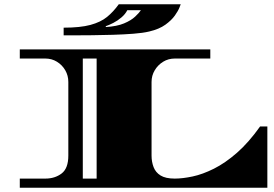

<svg xmlns="http://www.w3.org/2000/svg" viewBox="-20 -882 1289 902"><path d="M73 0V-43H193Q238 -43 269.5 -67Q301 -91 301 -151V-497Q301 -527 286.5 -552Q272 -577 247.5 -592Q223 -607 193 -607H73V-650H968V-607H801Q771 -607 746.5 -592Q722 -577 707 -552Q692 -527 692 -497V-151Q692 -122 701.5 -97Q711 -72 734.5 -57.5Q758 -43 801 -43Q838 -43 885 -53Q932 -63 985 -89.5Q1038 -116 1093 -164Q1148 -212 1202 -288H1236V0ZM369 -43H434V-607H369ZM279 -716V-752Q357 -752 405 -765Q453 -778 483 -802.5Q513 -827 538 -862H829Q829 -862 823 -846.5Q817 -831 801.5 -809Q786 -787 757 -766Q728 -745 681 -734Q652 -727 606.5 -723.5Q561 -720 510.5 -718.5Q460 -717 413 -716.5Q366 -716 333 -716ZM477 -755Q529 -758 562.5 -772Q596 -786 615 -804Q634 -822 642 -834H578Q569 -816 551 -800.5Q533 -785 512.5 -774.5Q492 -764 477 -759Z"/></svg>

Font: Diplomata
Style: Regular
Weight: 400
Designer: Eduardo Rodriguez Tunni
Foundry: Eduardo Rodriguez Tunni
Version: Version 1.002; ttfautohint (v1.8.4.7-5d5b);gftools[0.9.23]